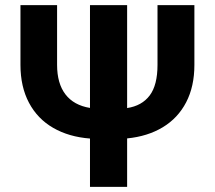

<svg xmlns="http://www.w3.org/2000/svg" viewBox="-20 -727 836 747"><path d="M736.3 -707V-474.6Q736.3 -390.6 704.3 -329.1Q672.4 -267.6 613.3 -231.9Q554.2 -196.3 474.6 -188.5V0H330.1V-188Q248 -194.3 187 -229.5Q126 -264.6 92.8 -327.1Q59.6 -389.6 59.6 -474.6V-707H202.1V-474.6Q202.1 -402.3 234.6 -359.9Q267.1 -317.4 330.1 -307.1V-707H474.6V-306.6Q532.2 -315.4 562.5 -355.7Q592.8 -396 592.8 -474.6V-707Z"/></svg>

Font: WEMIX Pretendard
Style: Bold
Weight: 700
Designer: Base glyphs from Inter by Rasmus Andersson; Hangeul glyphs from Noto Sans CJK(Source Han Sans) by Jang Soo-young and Kan
Foundry: Kil Hyung-jin
Version: Version 1.000